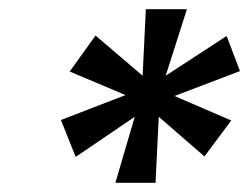

<svg xmlns="http://www.w3.org/2000/svg" viewBox="-20 -756 547 416"><path d="M230 -360 272 -503 144 -416 112 -496 252 -550 131 -601 187 -679 289 -592 296 -736H385L339 -592L471 -678L500 -602L358 -548L481 -495L423 -417L324 -503L317 -360Z"/></svg>

Font: DM Sans 11pt SemiBold
Style: Italic
Weight: 600
Italic angle: -10°
Version: Version 4.004;gftools[0.9.30]